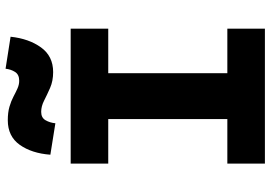

<svg xmlns="http://www.w3.org/2000/svg" viewBox="-161 -811 972 690"><g transform="rotate(-90 325.0 -466.0)"><path d="M242 0V-698H407V0ZM82 -698H567V-563H82ZM82 -135H567V0H82ZM227 -753 114 -771Q119 -838 149.5 -881Q180 -924 238 -924Q266 -924 286.5 -918Q307 -912 323 -903.5Q339 -895 352.5 -889Q366 -883 380 -883Q402 -883 411.5 -898Q421 -913 423 -932L538 -914Q531 -848 499.5 -804.5Q468 -761 411 -761Q379 -761 354 -772Q329 -783 308.5 -793.5Q288 -804 268 -804Q247 -804 238 -788.5Q229 -773 227 -753Z"/></g></svg>

Font: Azeret Mono Thin
Style: Regular
Weight: 100
Designer: Martin Vácha
Foundry: Displaay
Version: Version 1.002